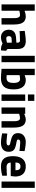

<svg xmlns="http://www.w3.org/2000/svg" viewBox="1626 -2366 752 4044"><g transform="rotate(90 2002.0 -344.0)"><path d="M206 0V-375C206 -375 264 -390 297 -390C352 -390 362 -328 362 -263V0H496V-262C496 -413 455 -511 325 -511C278 -511 206 -486 206 -486V-700H72V0Z M1012 -339C1012 -467 949 -511 841 -511C768 -511 631 -489 631 -489L635 -380C635 -380 739 -389 833 -389C862 -389 878 -371 878 -341V-313L775 -306C675 -299 606 -259 606 -152C606 -52 675 12 764 12C833 12 898 -22 898 -22C930 -1 964 12 1042 12L1050 -100C1022 -108 1012 -117 1012 -154ZM878 -216V-115C878 -115 825 -100 784 -100C757 -100 741 -121 741 -156C741 -188 758 -211 790 -212Z M1156 0H1290V-700H1156Z M1666 -511C1622 -511 1563 -488 1563 -488V-700H1429V-1C1429 -1 1571 12 1619 12C1785 12 1863 -61 1863 -255C1863 -426 1792 -511 1666 -511ZM1619 -105C1604 -105 1563 -109 1563 -109V-380C1563 -380 1605 -391 1648 -391C1695 -391 1727 -345 1727 -255C1727 -168 1706 -105 1619 -105Z M1970 0H2104V-499H1970ZM1970 -556H2104V-691H1970Z M2377 0V-371C2377 -371 2435 -389 2468 -389C2523 -389 2533 -327 2533 -261V0H2667V-261C2667 -413 2626 -511 2496 -511C2449 -511 2377 -477 2377 -477V-499H2243V0Z M3162 -486C3162 -486 3045 -511 2973 -511C2878 -511 2784 -464 2784 -348C2784 -241 2856 -214 2967 -190C3032 -176 3043 -169 3043 -147C3043 -121 3026 -105 2967 -105C2916 -105 2793 -122 2793 -122L2789 -13C2789 -13 2906 12 2980 12C3095 12 3177 -33 3177 -150C3177 -251 3130 -286 3007 -309C2937 -322 2918 -328 2918 -351C2918 -378 2936 -394 2983 -394C3031 -394 3160 -378 3160 -378Z M3500 -106C3432 -106 3405 -141 3404 -194H3688L3698 -287C3698 -423 3632 -511 3485 -511C3339 -511 3269 -406 3269 -243C3269 -73 3330 12 3489 12C3591 12 3682 -16 3682 -16L3680 -115C3680 -115 3572 -106 3500 -106ZM3403 -294C3404 -356 3421 -399 3485 -399C3548 -399 3566 -360 3566 -294Z M3803 0H3937V-700H3803Z"/></g></svg>

Font: TitilliumMaps29L
Style: 999 wt
Weight: 900
Designer: Campivisivi
Foundry: Accademia di Belle Arti di Urbino and students of MA course of Visual design